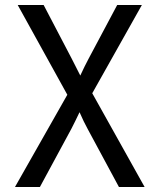

<svg xmlns="http://www.w3.org/2000/svg" viewBox="-20 -750 640 770"><path d="M40 0 250 -370 51 -730H155L268 -514L302 -447Q319 -484 335 -514L450 -730H549L350 -376L560 0H457L332 -232Q316 -261 299 -300Q281 -262 266 -233L140 0Z"/></svg>

Font: JetBrains Mono
Style: Regular
Weight: 400
Monospace: yes
Designer: Philipp Nurullin, Konstantin Bulenkov
Foundry: JetBrains
Version: Version 2.001;December 29, 2023;FontCreator 11.5.0.2427 32-b